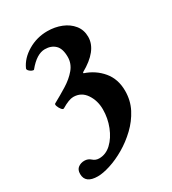

<svg xmlns="http://www.w3.org/2000/svg" viewBox="-154 -508 692 774"><g transform="rotate(-30 192.0 -120.5)"><path d="M73 184Q15 184 15 140Q15 120 27.5 111Q40 102 56 102Q73 102 85 113Q97 124 114 124Q145 124 170 100.5Q195 77 210 39Q225 1 225 -40Q225 -81 204 -112Q183 -143 146 -143Q126 -143 91 -122Q86 -119 79.5 -127Q73 -135 69.5 -145Q66 -155 71 -157Q104 -175 135.5 -194.5Q167 -214 187.5 -238.5Q208 -263 208 -294Q208 -333 190 -350Q172 -367 143 -367Q105 -367 65 -318Q63 -315 55.5 -318Q48 -321 42.5 -327Q37 -333 39 -338Q56 -376 97.5 -400.5Q139 -425 188 -425Q223 -425 253 -413Q283 -401 301.5 -378Q320 -355 320 -323Q320 -259 230 -209V-205Q278 -189 309 -152Q340 -115 340 -60Q340 -15 320.5 22.5Q301 60 269.5 90Q238 120 202 141Q166 162 131.5 173Q97 184 73 184Z"/></g></svg>

Font: Junicode
Style: Bold
Weight: 700
Designer: Peter S. Baker
Version: Version 2.100; ttfautohint (v1.8.4)